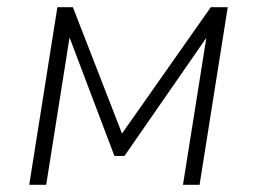

<svg xmlns="http://www.w3.org/2000/svg" viewBox="-20 -512 712 532"><path d="M61 0 139 -492H182L318 -142L564 -492H611L533 0H487L552 -409H553L325 -80H297L172 -410H173L108 0Z"/></svg>

Font: Nunito Sans 7pt SemiCondensed ExtraLight
Style: Italic
Weight: 250
Width: 4
Italic angle: -9°
Designer: Vernon Adams
Foundry: Vernon Adams
Version: Version 3.101;gftools[0.9.27]